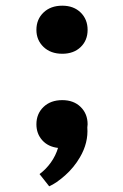

<svg xmlns="http://www.w3.org/2000/svg" viewBox="-20 -632 432 675"><path d="M199 -612Q239 -612 263.5 -588Q288 -564 288 -527Q288 -490 263.5 -466.5Q239 -443 199 -443Q158 -443 133 -467Q108 -491 108 -527Q108 -564 133 -588Q158 -612 199 -612ZM199 -280Q239 -280 263.5 -256Q288 -232 288 -195Q288 -190 287 -184Q291 -130 261 -79Q240 -43 209 -15.5Q178 12 153 23L119 -20Q142 -37 159 -61Q176 -85 184 -112Q149 -116 128.5 -139Q108 -162 108 -195Q108 -232 133 -256Q158 -280 199 -280Z"/></svg>

Font: Freesentation 9 Black
Style: Regular
Weight: 900
Designer: glyphs from Roboto by Christian Robertson / Hangul glyphs from Noto Sans CJK(Source Han Sans) by Jang Soo-young and Kang
Foundry: PT&
Version: Version 2.001